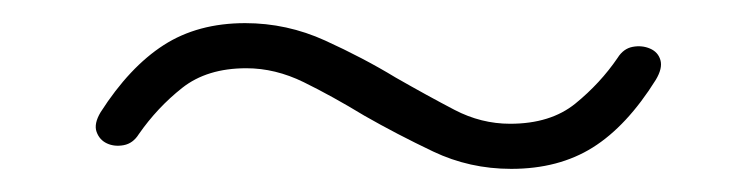

<svg xmlns="http://www.w3.org/2000/svg" viewBox="-20 -370 640 166"><path d="M422 -224Q386 -224 354.5 -239Q323 -254 295 -270Q267 -287 242.5 -299Q218 -311 193 -311Q159 -311 137.5 -294Q116 -277 100 -254Q95 -246 87 -244.5Q79 -243 72.5 -246Q66 -249 63.5 -256Q61 -263 67 -273Q92 -312 121.5 -331Q151 -350 192 -350Q228 -350 261 -335Q294 -320 322 -303Q350 -287 373 -275Q396 -263 421 -263Q456 -263 477.5 -280.5Q499 -298 514 -320Q519 -328 527 -329.5Q535 -331 542 -328Q549 -325 551 -318Q553 -311 547 -301Q522 -261 492.5 -242.5Q463 -224 422 -224Z"/></svg>

Font: Nunito ExtraLight ExtraLight
Style: Italic
Weight: 250
Italic angle: -9°
Version: Version 3.602